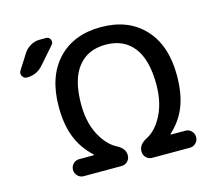

<svg xmlns="http://www.w3.org/2000/svg" viewBox="-108 -913 1128 1021"><g transform="rotate(-15 456.5 -402.0)"><path d="M104.5 -734.4Q119.1 -756.8 142.6 -770Q166 -783.2 193.4 -783.2H227.5Q244.1 -783.2 251 -768.1Q257.8 -752.9 247.1 -740.2L165 -646.5Q129.9 -606.4 76.2 -606.4Q58.6 -606.4 50.8 -622.1Q46.9 -628.9 46.9 -635.7Q46.9 -643.6 51.8 -651.4ZM730.5 -392.6Q730.5 -529.3 676.8 -598.1Q623 -667 523.9 -667Q424.8 -667 370.6 -598.1Q316.4 -529.3 316.4 -392.6Q316.4 -281.2 365.2 -204.1Q398.4 -151.4 442.4 -128.9Q486.3 -106.4 486.3 -68.4Q486.3 -48.8 472.7 -35.2Q459 -21.5 439.5 -21.5H231.4Q211.9 -21.5 198.2 -35.2Q184.6 -48.8 184.6 -68.4Q184.6 -87.9 198.2 -101.6Q211.9 -115.2 231.4 -115.2H310.5Q311.5 -115.2 312.5 -117.2Q313.5 -119.1 311.5 -120.1Q255.9 -170.9 228.5 -237.3Q198.2 -308.6 198.2 -412.1Q198.2 -577.1 285.6 -670.4Q373 -763.7 523.4 -763.7Q673.8 -763.7 761.2 -670.4Q848.6 -577.1 848.6 -412.1Q848.6 -308.6 819.3 -237.3Q792 -170.9 736.3 -120.1Q734.4 -119.1 735.4 -117.2Q736.3 -115.2 738.3 -115.2H815.4Q835 -115.2 848.6 -101.6Q862.3 -87.9 862.3 -68.4Q862.3 -48.8 848.6 -35.2Q835 -21.5 815.4 -21.5H607.4Q588.9 -21.5 575.2 -35.2Q561.5 -48.8 561.5 -68.4Q561.5 -106.4 605.5 -128.9Q650.4 -151.4 682.6 -204.1Q730.5 -281.2 730.5 -392.6Z"/></g></svg>

Font: Gen Jyuu Gothic Medium
Style: Regular
Weight: 500
Designer: [Source Han Sans]
Ryoko NISHIZUKA  (kana & ideographs); Paul D. Hunt (Latin, Greek & Cyrillic); Wenlong ZHANG  (bopomofo
Version: Version 1.002.20150607